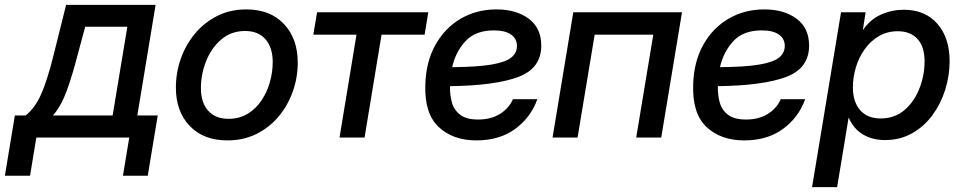

<svg xmlns="http://www.w3.org/2000/svg" viewBox="-85 -566 3956 790"><path d="M-64.9 157.2 -23.9 -90.8H20.5Q59.6 -122.1 84.7 -179.2Q109.9 -236.3 135.7 -340.3L187 -545.9H555.2L480 -90.8H564L522.9 157.2H420.9L446.8 0H64.5L38.6 157.2ZM132.8 -90.8H378.4L439 -456.1H265.6L234.4 -340.3Q212.4 -254.4 189.2 -191.4Q166 -128.4 132.8 -90.8Z M851.1 11.7Q752 11.7 695.3 -48.1Q638.7 -107.9 638.7 -205.1Q638.7 -268.1 659.4 -325.9Q680.2 -383.8 718.5 -429.2Q756.8 -474.6 810.1 -501Q863.3 -527.3 928.2 -527.3Q1026.9 -527.3 1083.5 -467Q1140.1 -406.7 1140.1 -308.6Q1140.1 -246.6 1119.6 -189Q1099.1 -131.3 1061 -86.2Q1022.9 -41 969.7 -14.6Q916.5 11.7 851.1 11.7ZM855.5 -77.1Q899.9 -77.1 933.8 -97.7Q967.8 -118.2 990.7 -152.3Q1013.7 -186.5 1025.4 -227.8Q1037.1 -269 1037.1 -310.5Q1037.1 -370.6 1007.3 -404.5Q977.5 -438.5 923.8 -438.5Q866.2 -438.5 825.4 -403.6Q784.7 -368.7 763.2 -314.7Q741.7 -260.7 741.7 -203.6Q741.7 -144 771.5 -110.6Q801.3 -77.1 855.5 -77.1Z M1312 0 1381.8 -423.3H1204.1L1219.7 -515.6H1677.2L1662.1 -423.3H1484.9L1415 0Z M1875.5 11.7Q1778.3 11.7 1719.7 -43.7Q1661.1 -99.1 1665 -217.3Q1667.5 -311 1706.3 -380.9Q1745.1 -450.7 1810.5 -489Q1876 -527.3 1958 -527.3Q2039.1 -527.3 2090.6 -489Q2142.1 -450.7 2142.1 -378.4Q2142.1 -284.7 2047.4 -249.3Q1952.6 -213.9 1766.6 -211.4Q1765.6 -174.8 1774.7 -143.6Q1783.7 -112.3 1809.1 -93.3Q1834.5 -74.2 1882.3 -74.2Q1935.5 -74.2 1972.4 -97.4Q2009.3 -120.6 2025.4 -157.7H2126Q2098.6 -82 2034.2 -35.2Q1969.7 11.7 1875.5 11.7ZM1775.4 -289.6Q1880.4 -290.5 1938.2 -300.5Q1996.1 -310.5 2019 -329.6Q2042 -348.6 2042 -377Q2042 -406.7 2017.8 -423.8Q1993.7 -440.9 1947.3 -440.9Q1871.1 -440.9 1830.3 -396.7Q1789.6 -352.5 1775.4 -289.6Z M2721.2 -515.6 2635.7 0H2532.7L2603 -423.3H2361.8L2291.5 0H2188.5L2273.9 -515.6Z M2977.5 11.7Q2880.4 11.7 2821.8 -43.7Q2763.2 -99.1 2767.1 -217.3Q2769.5 -311 2808.3 -380.9Q2847.2 -450.7 2912.6 -489Q2978 -527.3 3060.1 -527.3Q3141.1 -527.3 3192.6 -489Q3244.1 -450.7 3244.1 -378.4Q3244.1 -284.7 3149.4 -249.3Q3054.7 -213.9 2868.7 -211.4Q2867.7 -174.8 2876.7 -143.6Q2885.7 -112.3 2911.1 -93.3Q2936.5 -74.2 2984.4 -74.2Q3037.6 -74.2 3074.5 -97.4Q3111.3 -120.6 3127.4 -157.7H3228Q3200.7 -82 3136.2 -35.2Q3071.8 11.7 2977.5 11.7ZM2877.4 -289.6Q2982.4 -290.5 3040.3 -300.5Q3098.1 -310.5 3121.1 -329.6Q3144 -348.6 3144 -377Q3144 -406.7 3119.9 -423.8Q3095.7 -440.9 3049.3 -440.9Q2973.1 -440.9 2932.4 -396.7Q2891.6 -352.5 2877.4 -289.6Z M3256.3 204.1 3375.5 -515.6H3476.6L3465.3 -442.9H3465.8Q3496.1 -486.8 3540.8 -506.3Q3585.4 -525.9 3633.3 -525.9Q3721.7 -525.9 3772 -468Q3822.3 -410.2 3822.3 -314.9Q3822.3 -254.9 3804.2 -197Q3786.1 -139.2 3751.7 -92.3Q3717.3 -45.4 3668 -17.6Q3618.7 10.3 3556.6 10.3Q3503.9 10.3 3465.1 -13.2Q3426.3 -36.6 3407.2 -82H3406.7L3359.4 204.1ZM3538.1 -78.6Q3596.7 -78.6 3637 -113.5Q3677.2 -148.4 3698.2 -202.4Q3719.2 -256.3 3719.2 -313.5Q3719.2 -374.5 3689.7 -406Q3660.2 -437.5 3609.4 -437.5Q3565.4 -437.5 3531 -417.2Q3496.6 -397 3472.7 -363.3Q3448.7 -329.6 3436.5 -288.6Q3424.3 -247.6 3424.3 -206.5Q3424.3 -147 3454.1 -112.8Q3483.9 -78.6 3538.1 -78.6Z"/></svg>

Font: Inter Display Medium
Style: Italic
Weight: 500
Italic angle: -9.39999°
Designer: Rasmus Andersson
Foundry: rsms
Version: Version 4.000;git-a52131595